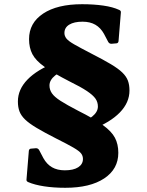

<svg xmlns="http://www.w3.org/2000/svg" viewBox="-20 -775 700 912"><path d="M286 -618Q286 -604 295.5 -592Q305 -580 332 -564.5Q359 -549 413 -521Q470 -492 506 -470.5Q542 -449 561 -430.5Q580 -412 587.5 -392Q595 -372 595 -345Q595 -288 549.5 -241Q504 -194 417 -160L338 -185Q390 -199 417.5 -221Q445 -243 445 -269Q445 -290 433.5 -306.5Q422 -323 393 -342.5Q364 -362 309 -389Q233 -428 191.5 -457.5Q150 -487 134 -517.5Q118 -548 118 -589Q118 -666 185 -710.5Q252 -755 370 -755Q425 -755 470.5 -748.5Q516 -742 546 -728Q556 -724 554 -714L543 -579Q541 -569 532 -569L509 -567Q499 -567 494 -576L474 -614Q458 -643 433 -657.5Q408 -672 372 -672Q332 -672 309 -658Q286 -644 286 -618ZM374 -20Q374 -35 365 -46.5Q356 -58 328.5 -74Q301 -90 247 -117Q190 -146 154 -167.5Q118 -189 99 -207.5Q80 -226 72.5 -246Q65 -266 65 -293Q65 -350 110.5 -397Q156 -444 243 -478L322 -453Q270 -439 242.5 -417Q215 -395 215 -369Q215 -349 226.5 -332Q238 -315 267.5 -296Q297 -277 351 -249Q427 -211 468.5 -181Q510 -151 526 -120.5Q542 -90 542 -49Q542 28 475 72.5Q408 117 290 117Q235 117 189.5 110Q144 103 114 90Q104 86 106 76L117 -59Q119 -69 128 -69L151 -71Q161 -71 166 -62L186 -24Q202 5 227 19.5Q252 34 288 34Q329 34 351.5 19.5Q374 5 374 -20Z"/></svg>

Font: Hahmlet Black
Style: Regular
Weight: 900
Version: Version 1.002